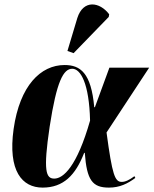

<svg xmlns="http://www.w3.org/2000/svg" viewBox="-20 -844 699 874"><path d="M315 -602 475 -767 477 -779C434 -836 359 -847 332 -762L287 -612ZM174 10C269 10 324 -47 363 -148H366C375 -23 401 10 476 10C525 10 561 -8 596 -34L592 -42C569 -25 551 -16 534 -16C503 -16 491 -47 465 -241L659 -536H478L412 -356H409C395 -512 346 -548 274 -548C165 -548 70 -454 42 -257C15 -65 81 10 174 10ZM227 -31C189 -31 176 -65 206 -267C238 -476 269 -531 309 -531C347 -531 386 -464 390 -295C330 -85 268 -31 227 -31Z"/></svg>

Font: Noto Serif Display Condensed Black
Style: Italic
Weight: 900
Width: 3
Italic angle: -12°
Designer: Monotype Design Team
Foundry: Monotype Imaging Inc.
Version: Version 2.009